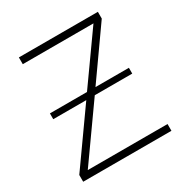

<svg xmlns="http://www.w3.org/2000/svg" viewBox="-149 -744 824 861"><g transform="rotate(-30 263.0 -313.5)"><path d="M494 -35V0H37V-35L232 -310H61V-340H253L432 -592H66V-627H475V-592L297 -340H470V-310H276L81 -35Z"/></g></svg>

Font: Blinker ExtraLight
Style: Regular
Weight: 200
Designer: Juergen Huber
Foundry: supertype
Version: Version 1.017;hotconv 1.0.117;makeotfexe 2.5.65602